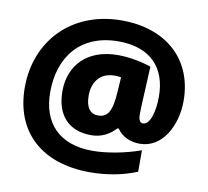

<svg xmlns="http://www.w3.org/2000/svg" viewBox="-86 -869 1068 988"><g transform="rotate(10 448.5 -375.0)"><path d="M857 -420C857 -639 704 -774 473 -774C209 -774 40 -589 40 -349C40 -118 190 24 446 24C535 24 621 7 690 -22V-134C610 -105 513 -87 439 -87C262 -87 173 -189 173 -347C173 -532 277 -665 475 -665C643 -665 728 -570 728 -421C728 -340 707 -271 671 -271C657 -271 647 -282 647 -313C647 -331 648 -352 648 -359L658 -565C616 -580 549 -595 484 -595C321 -595 234 -495 234 -363C234 -244 295 -165 419 -165C474 -165 516 -190 546 -223H553C578 -185 624 -165 672 -165C792 -165 857 -295 857 -420ZM371 -364C371 -431 406 -488 486 -488C498 -488 506 -487 519 -485L514 -409C508 -311 489 -271 436 -271C397 -271 371 -299 371 -364Z"/></g></svg>

Font: Noto Sans Tamil UI Black
Style: Regular
Weight: 900
Designer: Jelle Bosma - Monotype Design Team
Foundry: Monotype Imaging Inc.
Version: Version 2.004